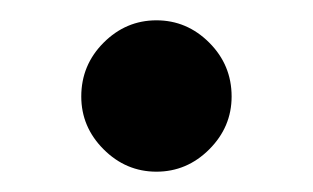

<svg xmlns="http://www.w3.org/2000/svg" viewBox="-20 -164 308 189"><path d="M134 5Q104 5 82 -17Q60 -39 60 -69Q60 -100 82 -122Q104 -144 134 -144Q164 -144 186 -122Q208 -100 208 -69Q208 -39 186 -17Q164 5 134 5Z"/></svg>

Font: Spectral
Style: Bold
Weight: 700
Designer: Jean-Baptiste Levee
Foundry: Production Type
Version: Version 2.001